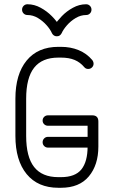

<svg xmlns="http://www.w3.org/2000/svg" viewBox="-20 -886 535 910"><path d="M207.5 -290Q196.8 -290 189.4 -297.1Q182 -304.1 182 -314.5Q182 -325.2 189.4 -332.3Q196.8 -339.4 207.5 -339.4H417Q446.2 -339.4 446.2 -310.1V-191.5Q446.2 -104.2 401.1 -50.1Q356 4 269 4H256.6Q159.6 4 106.3 -60.9Q53 -125.8 53 -241.9V-418.1Q53 -534.2 106.3 -599.1Q159.6 -664 256.6 -664H269Q314.8 -664 352.7 -648.4Q390.6 -632.9 417 -601.8Q423.5 -593.2 423.5 -584.1Q423.5 -573.8 416.1 -566.5Q408.8 -559.2 398 -559.2Q386.5 -559.2 379.6 -567.5Q360.1 -590.8 333.6 -601.9Q307.1 -613 269 -613H256.6Q179.6 -613 141.8 -565.1Q104 -517.2 104 -418.1V-241.9Q104 -142.4 141.8 -94.4Q179.6 -46.4 256.6 -46.4H269Q336.2 -46.4 365.8 -83.1Q395.2 -119.9 395.2 -191.5V-290ZM207.5 -186.4Q196.8 -186.4 189.4 -193.8Q182 -201.1 182 -211.9Q182 -222.6 189.4 -230Q196.8 -237.4 207.5 -237.4H420.8Q431.1 -237.4 438.7 -230Q446.2 -222.6 446.2 -211.9Q446.2 -201.1 438.7 -193.8Q431.1 -186.4 420.8 -186.4ZM226.5 -728Q218.6 -746.4 200.8 -766.5Q183 -786.6 159.6 -800.7Q136.1 -814.8 110.1 -814.8Q99.4 -814.8 92 -822.1Q84.6 -829.5 84.6 -840.2Q84.6 -851 92 -858.4Q99.4 -865.8 110.1 -865.8Q142.8 -865.8 172.8 -849.2Q202.8 -832.8 225.8 -809.4Q248.8 -786.1 259.9 -766.1H238.4Q250.5 -786.1 273 -809.4Q295.5 -832.8 325.5 -849.2Q355.5 -865.8 388.1 -865.8Q398.9 -865.8 406.2 -858.4Q413.6 -851 413.6 -840.2Q413.6 -829.5 406.2 -822.1Q398.9 -814.8 388.1 -814.8Q362.8 -814.8 339 -800.7Q315.2 -786.6 297.6 -766.5Q280 -746.4 271.8 -728Q268.5 -721.9 263.2 -717.9Q258 -714 249.1 -714Q241.2 -714 235.5 -717.9Q229.8 -721.9 226.5 -728Z"/></svg>

Font: Libertine-Super Thin
Style: Regular
Weight: 100
Designer: Bastien Sozeau
Foundry: NBR — Bastien Sozeau
Version: Version 2.003;gftools[0.9.33]